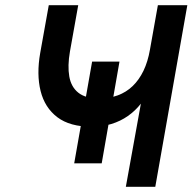

<svg xmlns="http://www.w3.org/2000/svg" viewBox="-20 -720 742 740"><path d="M266 -90.5 335 -482.5H440.5L372 -90.5ZM465 0 523 -320.5Q501.5 -293 473 -273Q444.5 -253 409.5 -242.2Q374.5 -231.5 333.5 -231.5Q249.5 -231.5 201 -268.2Q152.5 -305 136.5 -369.2Q120.5 -433.5 135 -516L168 -700H281.5L249.5 -521Q240 -466 247 -425.5Q254 -385 281.8 -362.8Q309.5 -340.5 362.5 -340.5Q401.5 -340.5 434 -352.5Q466.5 -364.5 491.2 -388.2Q516 -412 533 -447.2Q550 -482.5 558 -529L588.5 -700H702L578.5 0Z"/></svg>

Font: Overpass SemiBold
Style: Italic
Weight: 600
Italic angle: -10°
Designer: Delve Withrington, Dave Bailey, Thomas Jockin
Foundry: Delve Fonts LLC
Version: Version 4.000